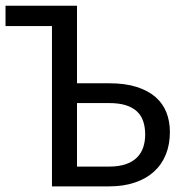

<svg xmlns="http://www.w3.org/2000/svg" viewBox="-22 -662 657 682"><path d="M-2.4 -641.6H251.5V-366.2H365.7Q422.4 -366.2 463.1 -353.3Q503.9 -340.3 530.3 -317.4Q556.6 -294.4 569.1 -262.7Q581.5 -231 581.5 -192.9Q581.5 -148.9 567.1 -113.3Q552.7 -77.6 525.1 -52.5Q497.6 -27.3 457.3 -13.7Q417 0 365.7 0H162.6V-569.3H-2.4ZM251.5 -295.9V-70.3H365.7Q399.9 -70.3 424.3 -78.6Q448.7 -86.9 464.1 -102.1Q479.5 -117.2 486.6 -138.2Q493.7 -159.2 493.7 -184.1Q493.7 -210.4 486.6 -231.4Q479.5 -252.4 464.1 -266.6Q448.7 -280.8 424.6 -288.3Q400.4 -295.9 365.7 -295.9Z"/></svg>

Font: Carlito
Style: Regular
Weight: 400
Designer: Lukasz Dziedzic
Foundry: tyPoland Lukasz Dziedzic
Version: Version 1.104